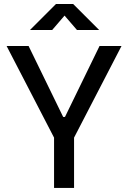

<svg xmlns="http://www.w3.org/2000/svg" viewBox="-20 -918 626 938"><path d="M244.1 0V-245.6L12.2 -693.4H119.6L288.6 -346.7H297.4L466.3 -693.4H573.7L341.8 -245.6V0ZM126.5 -771.5 253.4 -898.4H337.4L464.4 -771.5H356L295.4 -841.8L234.9 -771.5Z"/></svg>

Font: Caskaydia Cove
Style: Regular
Weight: 400
Monospace: yes
Designer: Aaron Bell
Foundry: Saja Typeworks
Version: Version 4.300; ttfautohint (v1.8.3)